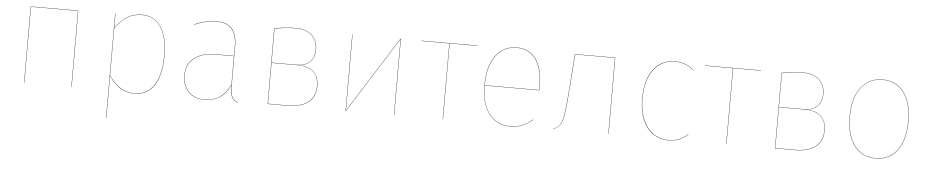

<svg xmlns="http://www.w3.org/2000/svg" viewBox="-41 -818 6266 1298"><g transform="rotate(5 3092.0 -169.0)"><path d="M446 -515H127V0H125V-517H448V0H446Z M1055 -264Q1055 -135 1008.5 -63Q962 9 875 9Q768 9 700 -98V190H698V-517H700V-421Q736 -472 778.5 -499.5Q821 -527 879 -527Q964 -527 1009.5 -458.5Q1055 -390 1055 -264ZM1053 -264Q1053 -389 1008.5 -457Q964 -525 879 -525Q822 -525 779.5 -498Q737 -471 700 -418V-101Q770 7 875 7Q961 7 1007 -65Q1053 -137 1053 -264Z M1578 7 1577 9Q1545 -1 1534 -26Q1523 -51 1523 -105Q1496 -48 1454 -19.5Q1412 9 1350 9Q1279 9 1239.5 -33.5Q1200 -76 1200 -145Q1200 -220 1253 -262Q1306 -304 1399 -304H1523V-372Q1523 -446 1490.5 -485.5Q1458 -525 1384 -525Q1318 -525 1237 -491L1236 -493Q1317 -527 1384 -527Q1459 -527 1492 -487.5Q1525 -448 1525 -372V-110Q1525 -53 1536 -27.5Q1547 -2 1578 7ZM1523 -109V-302H1399Q1307 -302 1254.5 -260.5Q1202 -219 1202 -145Q1202 -77 1241 -35Q1280 7 1350 7Q1413 7 1454 -22Q1495 -51 1523 -109Z M2102 -150Q2102 -75 2052 -37.5Q2002 0 1914 0H1778V-512Q1849 -528 1917 -528Q1997 -528 2034.5 -490.5Q2072 -453 2072 -396Q2072 -343 2042.5 -312.5Q2013 -282 1963 -280Q2032 -279 2067 -245.5Q2102 -212 2102 -150ZM1780 -510V-281H1951Q2008 -281 2039 -311.5Q2070 -342 2070 -396Q2070 -452 2033.5 -489Q1997 -526 1917 -526Q1849 -526 1780 -510ZM2100 -150Q2100 -279 1953 -279H1780V-2H1914Q2002 -2 2051 -39.5Q2100 -77 2100 -150Z M2637 0H2635V-394V-515L2310 0H2307V-517H2309V-121V-2L2634 -517H2637Z M3157 -515H2968V0H2966V-515H2777V-517H3157Z M3599 -252H3229Q3229 -129 3281.5 -61Q3334 7 3423 7Q3470 7 3505 -7.5Q3540 -22 3576 -52L3577 -50Q3540 -20 3505 -5.5Q3470 9 3423 9Q3333 9 3280 -60Q3227 -129 3227 -253Q3227 -382 3279.5 -454.5Q3332 -527 3423 -527Q3511 -527 3555.5 -461.5Q3600 -396 3600 -288Q3600 -266 3599 -252ZM3598 -288Q3598 -394 3554 -459.5Q3510 -525 3423 -525Q3333 -525 3281 -453Q3229 -381 3229 -254H3597Q3598 -267 3598 -288Z M4092 -517V0H4090V-515H3820L3803 -285Q3794 -165 3786.5 -112.5Q3779 -60 3763.5 -35.5Q3748 -11 3715 1V-1Q3747 -12 3762 -36.5Q3777 -61 3784.5 -113.5Q3792 -166 3801 -285L3818 -517Z M4627 -477 4625 -476Q4573 -525 4499 -525Q4406 -525 4352.5 -453.5Q4299 -382 4299 -256Q4299 -174 4324.5 -114.5Q4350 -55 4395 -24Q4440 7 4497 7Q4539 7 4570.5 -6.5Q4602 -20 4629 -45L4631 -44Q4604 -19 4572 -5Q4540 9 4497 9Q4439 9 4393.5 -22Q4348 -53 4322.5 -113Q4297 -173 4297 -256Q4297 -383 4350.5 -455Q4404 -527 4499 -527Q4574 -527 4627 -477Z M5081 -515H4892V0H4890V-515H4701V-517H5081Z M5545 -150Q5545 -75 5495 -37.5Q5445 0 5357 0H5221V-512Q5292 -528 5360 -528Q5440 -528 5477.5 -490.5Q5515 -453 5515 -396Q5515 -343 5485.5 -312.5Q5456 -282 5406 -280Q5475 -279 5510 -245.5Q5545 -212 5545 -150ZM5223 -510V-281H5394Q5451 -281 5482 -311.5Q5513 -342 5513 -396Q5513 -452 5476.5 -489Q5440 -526 5360 -526Q5292 -526 5223 -510ZM5543 -150Q5543 -279 5396 -279H5223V-2H5357Q5445 -2 5494 -39.5Q5543 -77 5543 -150Z M6104 -262Q6104 -133 6050.5 -62Q5997 9 5904 9Q5811 9 5758 -62Q5705 -133 5705 -258Q5705 -386 5759.5 -456.5Q5814 -527 5906 -527Q5998 -527 6051 -457Q6104 -387 6104 -262ZM5707 -258Q5707 -134 5759.5 -63.5Q5812 7 5904 7Q5996 7 6049 -63.5Q6102 -134 6102 -262Q6102 -386 6049.5 -455.5Q5997 -525 5906 -525Q5814 -525 5760.5 -455Q5707 -385 5707 -258Z"/></g></svg>

Font: FiraGO Two
Style: Regular
Weight: 100
Designer: bBox Type
Foundry: bBox Type GmbH
Version: Version 1.001